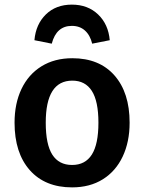

<svg xmlns="http://www.w3.org/2000/svg" viewBox="-20 -796 624 831"><path d="M541 -265Q541 -182 511 -118.5Q481 -55 425 -20Q369 15 292 15Q175 15 109 -59.5Q43 -134 43 -265Q43 -348 73 -411Q103 -474 159.5 -509Q216 -544 293 -544Q410 -544 475.5 -469.5Q541 -395 541 -265ZM178 -265Q178 -171 206.5 -126.5Q235 -82 292 -82Q349 -82 377.5 -127Q406 -172 406 -265Q406 -358 377.5 -402.5Q349 -447 293 -447Q178 -447 178 -265ZM455 -622 379 -607Q370 -644 347.5 -664Q325 -684 291 -684Q224 -684 204 -607L129 -622Q135 -691 178.5 -733.5Q222 -776 291 -776Q360 -776 404.5 -733.5Q449 -691 455 -622Z"/></svg>

Font: Fira Sans Medium
Style: Regular
Weight: 500
Designer: bBox Type GmbH & Carrois Corporate GbR & Edenspiekermann AG
Foundry: bBox Type GmbH & Carrois Corporate GbR & Edenspiekermann AG
Version: Version 4.301